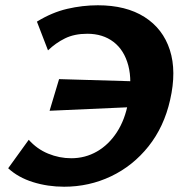

<svg xmlns="http://www.w3.org/2000/svg" viewBox="-20 -693 695 728"><path d="M223 15Q161 15 105 -2.5Q49 -20 11 -55L89 -163Q120 -128 162.5 -110.5Q205 -93 250 -93Q303 -93 347.5 -118.5Q392 -144 423 -191.5Q454 -239 466 -305Q482 -386 466.5 -444.5Q451 -503 410.5 -534Q370 -565 311 -565Q262 -565 226.5 -547.5Q191 -530 162 -502L120 -611Q177 -646 235 -659.5Q293 -673 351 -673Q458 -673 528 -628.5Q598 -584 624 -503.5Q650 -423 625 -314Q602 -212 543 -138Q484 -64 401 -24.5Q318 15 223 15ZM168 -273 204 -393 512 -384 482 -287Z"/></svg>

Font: Ysabeau ExtraBold
Style: Italic
Weight: 800
Italic angle: -12°
Designer: Christian Thalmann (Catharsis Fonts)
Version: Version 2.002